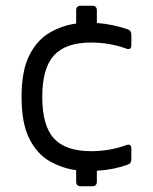

<svg xmlns="http://www.w3.org/2000/svg" viewBox="-20 -648 532 668"><path d="M261 0Q245 0 245 -16V-56Q198 -62 154 -86.5Q110 -111 82.5 -164.5Q55 -218 55 -311Q55 -403 82.5 -456.5Q110 -510 154 -535Q198 -560 245 -566V-612Q245 -628 261 -628H301Q317 -628 317 -612V-568Q372 -564 424 -546Q437 -542 437 -527V-492Q437 -472 419 -479Q361 -500 297 -500Q208 -500 167.5 -455Q127 -410 127 -311Q127 -211 167.5 -166.5Q208 -122 297 -122Q361 -122 419 -143Q437 -150 437 -130V-94Q437 -79 424 -75Q374 -57 317 -54V-16Q317 0 301 0Z"/></svg>

Font: Pitagon Sans
Style: Regular
Weight: 400
Designer: Travis Tran
Foundry: Pitagon
Version: Version 1.001; ttfautohint (v1.8.4.7-5d5b);gftools[0.9.26]